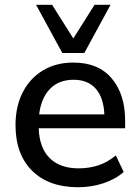

<svg xmlns="http://www.w3.org/2000/svg" viewBox="-20 -775 586 804"><path d="M307 9Q184 9 114.5 -60Q45 -129 45 -251Q45 -330 75.5 -389Q106 -448 160.5 -480.5Q215 -513 287 -513Q392 -513 448 -446.5Q504 -380 504 -270V-238H142Q145 -155 188.5 -112.5Q232 -70 309 -70Q353 -70 391.5 -82.5Q430 -95 465 -124L498 -55Q463 -24 412.5 -7.5Q362 9 307 9ZM288 -441Q226 -441 189 -402.5Q152 -364 144 -296H417Q414 -366 381 -403.5Q348 -441 288 -441ZM241 -553 131 -755H198L287 -614L376 -755H443L333 -553Z"/></svg>

Font: Mulish SemiBold
Style: Regular
Weight: 600
Designer: Vernon Adams
Foundry: Vernon Adams
Version: Version 3.603; ttfautohint (v1.8.3)